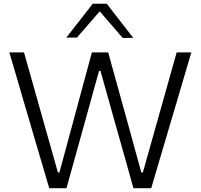

<svg xmlns="http://www.w3.org/2000/svg" viewBox="-20 -988 1053 1008"><path d="M238.5 0Q223 -53 205.2 -113.2Q187.5 -173.5 172 -225.5L106.5 -448.5Q89.5 -507.5 68.5 -579Q47.5 -650.5 29 -713H106Q128.5 -633.5 153.2 -545.8Q178 -458 200.5 -378L284 -82.5H292L373 -382Q393.5 -458.5 417.5 -547Q441.5 -635.5 462.5 -713H548Q570 -633.5 593.8 -547.2Q617.5 -461 640 -380.5L722 -82.5H730L814.5 -382.5Q836.5 -460 861 -547.8Q885.5 -635.5 907.5 -713H984.5Q966 -649.5 945.2 -579.8Q924.5 -510 907 -450L840.5 -225.5Q824.5 -172 806.8 -111.8Q789 -51.5 774 0H680.5Q659 -77 635 -162.8Q611 -248.5 589.5 -323.5L507.5 -616H500L419 -323.5Q398 -248 374 -161.8Q350 -75.5 329 0ZM624.5 -788.5Q594 -824 564 -858.5Q534 -893 503.5 -928.5Q473 -893.5 443.5 -859.2Q414 -825 383.5 -790.5H328Q362.5 -834.5 397.2 -879Q432 -923.5 467 -968.5H540.5Q575 -923.5 609.8 -878.8Q644.5 -834 679.5 -789.5Z"/></svg>

Font: Commissioner Light
Style: Regular
Weight: 300
Designer: Kostas Bartsokas
Foundry: Kostas Bartsokas
Version: Version 1.000; ttfautohint (v1.8.3)